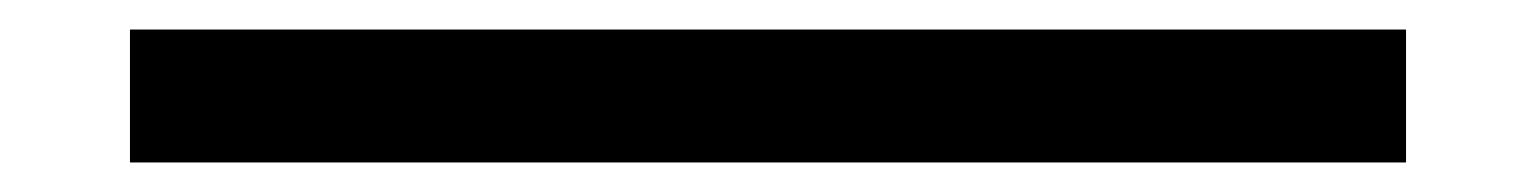

<svg xmlns="http://www.w3.org/2000/svg" viewBox="-20 -377 1040 130"><path d="M932 -267H68V-357H932Z"/></svg>

Font: NanumGothicCoding
Style: Bold
Weight: 700
Monospace: yes
Designer: Kwon Bruce; Nicolas Noh; Sung-woo Choi; Go-un Cha; Soo-hyun Park;
Foundry: NHN Corporation
Version: Version 2.000;PS 1;hotconv 1.0.49;makeotf.lib2.0.14853